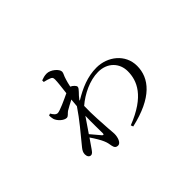

<svg xmlns="http://www.w3.org/2000/svg" viewBox="-110 -869 1220 1220"><g transform="rotate(-45 500.0 -259.5)"><path d="M307 -318C324 -328 349 -342 373 -354L368 -299C319 -226 264 -162 206 -91C194 -76 187 -63 187 -47C187 -28 197 -15 210 -15C224 -15 230 -25 241 -40L284 -102C304 -73 326 -36 333 -18C341 0 344 16 347 35C351 54 359 63 377 63C400 63 413 25 413 -6C413 -24 410 -38 409 -61C407 -103 399 -190 402 -268C459 -317 541 -358 617 -358C702 -358 754 -300 754 -228C754 -143 714 -45 524 29L530 45C742 -3 820 -100 820 -210C820 -315 729 -385 629 -385C548 -385 477 -354 406 -311L407 -316C418 -330 430 -345 441 -355C451 -366 459 -374 459 -384C459 -393 442 -410 428 -416L426 -417C431 -439 435 -457 439 -468C447 -497 457 -507 457 -521C457 -545 414 -582 379 -582C360 -582 344 -577 328 -571V-557C347 -553 362 -548 372 -544C385 -539 390 -535 390 -517C390 -496 385 -455 379 -405C340 -386 270 -354 252 -354C237 -354 226 -366 214 -387L201 -382C201 -372 202 -361 205 -349C213 -322 246 -292 270 -292C284 -292 292 -307 307 -318ZM363 -218C361 -156 363 -95 363 -62C363 -50 358 -48 350 -56L296 -120Z"/></g></svg>

Font: Harano Aji Mincho KR
Style: Regular
Weight: 400
Foundry: Masamichi Hosoda
Version: HaranoAjiMinchoKR-Regular version 20230610;ttx 4.39.4